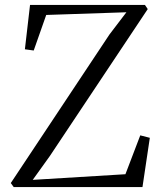

<svg xmlns="http://www.w3.org/2000/svg" viewBox="-20 -763 661 783"><path d="M36 0 24 -16.5 426.5 -622.5 495.5 -713 168.5 -702 117.5 -557 81.5 -562 102.5 -743H571L582.5 -726L183.5 -127L113.5 -29.5L491.5 -52.5L552 -211L591 -201L561 0Z"/></svg>

Font: Merriweather 144pt Light
Style: Regular
Weight: 300
Version: Version 2.100